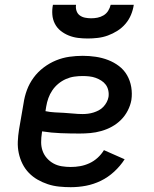

<svg xmlns="http://www.w3.org/2000/svg" viewBox="-20 -770 640 798"><path d="M274 8Q250 8 225.5 5.5Q201 3 178.5 -4.5Q156 -12 136 -23.5Q116 -35 100 -51.5Q84 -68 73.5 -89Q63 -110 58 -133.5Q53 -157 54 -181.5Q55 -206 59 -231L78 -341Q82 -369 92 -396Q102 -423 119.5 -447Q137 -471 161.5 -489.5Q186 -508 213 -519Q240 -530 268 -534Q296 -538 324 -538Q351 -538 378 -534Q405 -530 429.5 -520.5Q454 -511 474.5 -495.5Q495 -480 508 -457.5Q521 -435 525.5 -408Q530 -381 526 -354Q522 -332 511 -310.5Q500 -289 483 -272Q466 -255 445 -243.5Q424 -232 401 -225.5Q378 -219 355.5 -217Q333 -215 311 -215Q271 -215 232 -216.5Q193 -218 155 -224L154 -217Q151 -198 151 -179Q151 -160 157 -143Q163 -126 175 -112.5Q187 -99 202.5 -90.5Q218 -82 236.5 -79Q255 -76 274 -76Q294 -76 313.5 -79.5Q333 -83 351.5 -91.5Q370 -100 385.5 -114Q401 -128 412 -146L498 -108Q480 -80 454.5 -56.5Q429 -33 399 -18.5Q369 -4 337.5 2Q306 8 274 8ZM324 -296Q335 -296 346.5 -297.5Q358 -299 369 -302.5Q380 -306 390.5 -311.5Q401 -317 409.5 -326Q418 -335 423.5 -345.5Q429 -356 431 -367Q433 -381 430 -394.5Q427 -408 419.5 -418Q412 -428 401 -435Q390 -442 377.5 -446.5Q365 -451 351 -452.5Q337 -454 324 -454Q306 -454 288.5 -451.5Q271 -449 254 -441.5Q237 -434 222.5 -422Q208 -410 197.5 -394.5Q187 -379 181 -362Q175 -345 172 -327L169 -308Q188 -304 207.5 -303Q227 -302 246.5 -301Q266 -300 285 -298Q304 -296 324 -296ZM345 -610Q324 -610 304 -612.5Q284 -615 265.5 -622.5Q247 -630 232 -642Q217 -654 208 -671.5Q199 -689 197.5 -709.5Q196 -730 200 -750H296Q294 -737 298 -725Q302 -713 311.5 -706Q321 -699 333.5 -696.5Q346 -694 359 -694Q372 -694 385 -696.5Q398 -699 410 -706Q422 -713 429.5 -725Q437 -737 440 -750H536Q533 -729 524.5 -708.5Q516 -688 501.5 -671Q487 -654 468 -642Q449 -630 428.5 -622.5Q408 -615 386.5 -612.5Q365 -610 345 -610Z"/></svg>

Font: Iosevka Curly Medium Extended
Style: Italic
Weight: 500
Width: 7
Italic angle: -9°
Monospace: yes
Designer: Belleve Invis
Foundry: Belleve Invis
Version: Version 11.1.0; ttfautohint (v1.8.3)